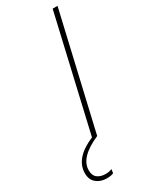

<svg xmlns="http://www.w3.org/2000/svg" viewBox="-301 -705 750 956"><g transform="rotate(-30 74.0 -226.5)"><path d="M69 0Q-53 53 -53 127Q-53 158 -34.5 171.5Q-16 185 11 185Q34 185 48 178L45 200Q31 207 6 207Q-29 207 -53 187.5Q-77 168 -77 131Q-77 44 43 -7L194 -660H222Z"/></g></svg>

Font: Elaine Sans ExtraLight
Style: Italic
Weight: 275
Italic angle: -13°
Designer: Wei Huang
Foundry: Wei Huang
Version: Version 2.001;December 24, 2019;FontCreator 12.0.0.2547 64-b